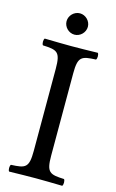

<svg xmlns="http://www.w3.org/2000/svg" viewBox="-124 -854 545 905"><g transform="rotate(15 148.5 -401.5)"><path d="M191 -122V-523C191 -606 208 -611 278 -614C284 -620 284 -641 278 -647C234 -646 187 -645 148 -645C115 -645 66 -646 19 -647C13 -641 13 -620 19 -614C89 -611 106 -606 106 -523V-122C106 -39 89 -34 19 -31C13 -25 13 -4 19 2C64 1 113 0 149 0C185 0 233 1 278 2C284 -4 284 -25 278 -31C208 -34 191 -39 191 -122ZM97 -753C97 -725 121 -701 149 -701C177 -701 201 -725 201 -753C201 -781 177 -805 149 -805C121 -805 97 -781 97 -753Z"/></g></svg>

Font: Libertinus Math
Style: Regular
Weight: 400
Designer: Philipp H. Poll, Khaled Hosny
Foundry: Caleb Maclennan
Version: Version 7.050;RELEASE